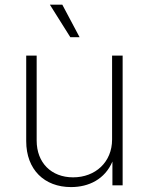

<svg xmlns="http://www.w3.org/2000/svg" viewBox="-20 -780 626 808"><path d="M278.8 7.3C354 7.3 421.4 -25.9 453.1 -100.1V0H496.1V-545.9H451.7V-192.9C451.7 -97.7 381.3 -33.7 287.6 -33.7C196.3 -33.7 134.3 -94.7 134.3 -188.5V-545.9H90.3V-186C90.3 -65.4 167.5 7.3 278.8 7.3ZM275.9 -623.5H314.9L242.2 -760.3H189.9Z"/></svg>

Font: Raveo ExtraLight
Style: Regular
Weight: 200
Designer: Jakub Foglar, Rasmus Andersson (Inter)
Foundry: Jakubfoglar.com
Version: Version 1.100;Glyphs 3.2.3 (3260)